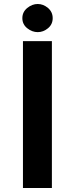

<svg xmlns="http://www.w3.org/2000/svg" viewBox="-20 -942 375 962"><path d="M95 -736H240V0H95ZM92 -851Q92 -882 116.5 -902Q141 -922 169 -922Q197 -922 220.5 -902Q244 -882 244 -851Q244 -820 220.5 -800.5Q197 -781 169 -781Q141 -781 116.5 -800.5Q92 -820 92 -851Z"/></svg>

Font: Synthetic
Style: Bold
Weight: 700
Designer: Santiago Orozco
Foundry: Typemade
Version: Version 2.000; ttfautohint (v1.8.4.7-5d5b)